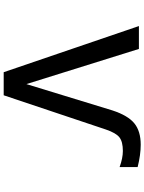

<svg xmlns="http://www.w3.org/2000/svg" viewBox="109 -890 782 1040"><g transform="rotate(90 500.0 -370.0)"><path d="M797.9 -644.5Q748 -644.5 724.1 -626Q700.2 -607.4 681.6 -552.7L496.1 1H371.1L121.1 -731.4H245.1L435.5 -122.1L578.1 -587.9Q605.5 -671.9 647.9 -706.5Q690.4 -741.2 763.7 -741.2Q818.4 -741.2 884.8 -724.6V-627Q835.9 -644.5 797.9 -644.5Z"/></g></svg>

Font: GenEi Gothic M SemiBold
Style: Regular
Weight: 500
Designer: o_tamon (Modified); [Source Han Sans]
Ryoko NISHIZUKA  (kana & ideographs); Paul D. Hunt (Latin, Greek & Cyrillic); Wenl
Version: Version 1.1a;Original Version 1.004